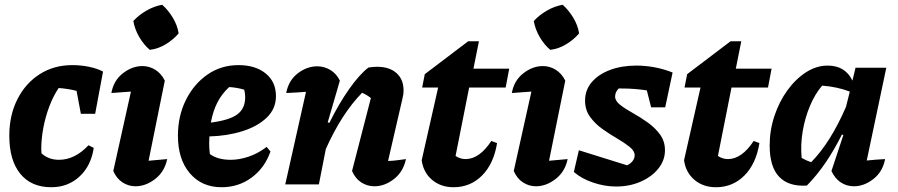

<svg xmlns="http://www.w3.org/2000/svg" viewBox="-20 -773 3763 805"><path d="M195 12Q111 12 65 -44.5Q19 -101 19 -204Q19 -290 53 -357Q87 -424 146.5 -462Q206 -500 283 -500Q319 -500 353 -493Q387 -486 412 -473L379 -296H319L301 -392Q266 -401 226 -404Q203 -370 186.5 -326Q170 -282 161.5 -236Q153 -190 153 -148Q153 -139 154 -130Q184 -103 227 -103Q294 -103 351 -164L373 -153Q362 -78 313.5 -33Q265 12 195 12ZM163 -97 161 -102Q162 -99 163 -97Z M681 -106Q670 -53 630.5 -22.5Q591 8 548 8Q519 8 494 -8Q469 -24 455 -56L529 -389Q507 -387 487.5 -386Q468 -385 447 -383Q456 -435 495 -465.5Q534 -496 577 -496Q606 -496 631 -480.5Q656 -465 671 -435L603 -99Q643 -102 681 -106ZM660 -753Q686 -730 705 -698Q724 -666 729 -633Q707 -607 675 -587.5Q643 -568 608 -564Q583 -585 564 -617.5Q545 -650 539 -685Q562 -710 594 -728.5Q626 -747 660 -753Z M909 12Q826 12 776 -46.5Q726 -105 726 -204Q726 -287 759.5 -354Q793 -421 850 -460.5Q907 -500 980 -500Q1051 -500 1094 -465Q1137 -430 1137 -370Q1137 -317 1098.5 -280Q1060 -243 996.5 -223Q933 -203 858 -201Q857 -187 857 -171Q857 -149 860 -127Q893 -103 947 -103Q983 -103 1022 -116Q1061 -129 1098 -157L1114 -138Q1090 -69 1035 -28.5Q980 12 909 12ZM1008 -366Q1008 -381 1004 -397Q974 -406 941 -408Q911 -381 892 -344.5Q873 -308 864 -259Q942 -269 975 -293.5Q1008 -318 1008 -366Z M1176 0 1263 -388Q1247 -387 1227.5 -385.5Q1208 -384 1180 -383Q1190 -436 1228.5 -465.5Q1267 -495 1310 -495Q1339 -495 1364.5 -480Q1390 -465 1405 -435L1354 -260L1361 -258Q1401 -339 1444.5 -400.5Q1488 -462 1525 -490Q1546 -493 1561 -493Q1613 -493 1642.5 -466.5Q1672 -440 1672 -394Q1672 -376 1667 -358L1607 -98Q1632 -99 1648.5 -101.5Q1665 -104 1682 -106Q1671 -53 1632 -22.5Q1593 8 1550 8Q1520 8 1495 -8Q1470 -24 1456 -56L1535 -362Q1517 -376 1498 -384Q1455 -340 1417 -281Q1379 -222 1346 -148L1317 0Z M1882 12Q1828 12 1791.5 -19Q1755 -50 1748 -101L1817 -406H1750L1761 -462L1943 -600H1988L1965 -485H2115L2100 -406H1947L1890 -119Q1910 -106 1932 -106Q1990 -106 2040 -182L2064 -173Q2050 -86 2001 -37Q1952 12 1882 12Z M2360 -106Q2349 -53 2309.5 -22.5Q2270 8 2227 8Q2198 8 2173 -8Q2148 -24 2134 -56L2208 -389Q2186 -387 2166.5 -386Q2147 -385 2126 -383Q2135 -435 2174 -465.5Q2213 -496 2256 -496Q2285 -496 2310 -480.5Q2335 -465 2350 -435L2282 -99Q2322 -102 2360 -106ZM2339 -753Q2365 -730 2384 -698Q2403 -666 2408 -633Q2386 -607 2354 -587.5Q2322 -568 2287 -564Q2262 -585 2243 -617.5Q2224 -650 2218 -685Q2241 -710 2273 -728.5Q2305 -747 2339 -753Z M2386 -52 2407 -143 2609 -80Q2623 -86 2632 -97.5Q2641 -109 2641 -122Q2641 -140 2620 -157Q2599 -174 2568 -192Q2537 -210 2506 -232Q2475 -254 2454 -283Q2433 -312 2433 -351Q2433 -396 2461.5 -429Q2490 -462 2538.5 -480Q2587 -498 2648 -498Q2685 -498 2723.5 -491Q2762 -484 2800 -469L2769 -323H2710L2692 -394Q2641 -402 2587 -402Q2581 -402 2574 -402Q2559 -387 2559 -368Q2559 -350 2580 -333.5Q2601 -317 2632.5 -299.5Q2664 -282 2695 -260Q2726 -238 2747 -209.5Q2768 -181 2768 -143Q2768 -101 2740.5 -66.5Q2713 -32 2666.5 -11.5Q2620 9 2563 9Q2515 9 2466.5 -7.5Q2418 -24 2386 -52Z M2982 12Q2928 12 2891.5 -19Q2855 -50 2848 -101L2917 -406H2850L2861 -462L3043 -600H3088L3065 -485H3215L3200 -406H3047L2990 -119Q3010 -106 3032 -106Q3090 -106 3140 -182L3164 -173Q3150 -86 3101 -37Q3052 12 2982 12Z M3363 5Q3287 10 3247 -31.5Q3207 -73 3207 -163Q3207 -227 3227 -287Q3247 -347 3281.5 -394.5Q3316 -442 3359.5 -470Q3403 -498 3450 -498Q3524 -498 3554 -435L3567 -489H3696L3614 -100Q3632 -102 3651.5 -103.5Q3671 -105 3691 -106Q3681 -53 3642 -22.5Q3603 8 3560 8Q3530 8 3505.5 -8Q3481 -24 3466 -56L3516 -207L3510 -209Q3479 -147 3443 -93.5Q3407 -40 3363 5ZM3341 -111Q3362 -99 3381 -93Q3462 -175 3527 -325L3543 -389Q3491 -409 3427 -414Q3397 -379 3376 -329Q3355 -279 3345.5 -223Q3336 -167 3341 -111Z"/></svg>

Font: Piazzolla
Style: Bold Italic
Weight: 700
Italic angle: -11.3°
Designer: Juan Pablo del Peral
Foundry: Huerta Tipografica
Version: Version 1.330